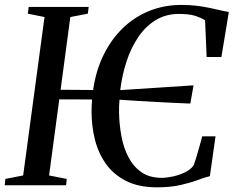

<svg xmlns="http://www.w3.org/2000/svg" viewBox="-28 -772 978 800"><path d="M625.5 8.5Q549 8.5 496.5 -18.5Q444 -45.5 412.5 -90.5Q381 -135.5 367.2 -191.5Q353.5 -247.5 353.5 -305.5Q353.5 -318.5 354 -331.5Q354.5 -344.5 355.5 -357.5L219 -358L176.5 -41L250 -26.5L247.5 0H-8.5L-5.5 -26.5L68.5 -41L157.5 -701L88 -715L91.5 -743H341.5L338 -715L265 -701L224.5 -398L360 -397Q371.5 -478 403.8 -543.5Q436 -609 484.5 -655.5Q533 -702 594.8 -726.8Q656.5 -751.5 728 -751.5Q762.5 -751.5 791 -748Q819.5 -744.5 843.5 -739.5Q867.5 -734.5 887.5 -729.8Q907.5 -725 925.5 -722L894.5 -534.5H833L826.5 -687.5Q811 -697.5 786 -705.8Q761 -714 717.5 -714Q663 -714 620.5 -688Q578 -662 547.8 -617Q517.5 -572 499 -515.2Q480.5 -458.5 473 -396.5L778.5 -416.5L765 -340.5Q741.5 -341.5 706 -343Q670.5 -344.5 629 -346.8Q587.5 -349 546 -351.5Q504.5 -354 470 -356.5Q469 -343 468.2 -329.8Q467.5 -316.5 468 -303Q469 -252.5 478 -204Q487 -155.5 507.5 -116.5Q528 -77.5 561.8 -54.2Q595.5 -31 646 -31Q667 -31 693.8 -37Q720.5 -43 743.8 -54.5Q767 -66 778.5 -82.5Q783 -94 787.8 -109.2Q792.5 -124.5 797.2 -141Q802 -157.5 806.5 -173.8Q811 -190 814.5 -204H870L846.5 -38Q825.5 -33 795.5 -21.8Q765.5 -10.5 723.8 -1Q682 8.5 625.5 8.5Z"/></svg>

Font: Merriweather 96pt
Style: Italic
Weight: 400
Italic angle: -7.8°
Version: Version 2.101